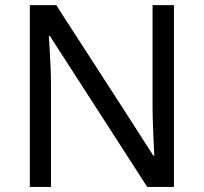

<svg xmlns="http://www.w3.org/2000/svg" viewBox="-20 -734 800 754"><path d="M663.1 0H558.1L175.8 -592.8H171.9L174.3 -553.2Q180.2 -464.4 180.2 -398.9V0H97.2V-713.9H201.2L223.1 -679.2L457.5 -316.9L582 -123H585.9Q585 -134.8 582 -206.8Q579.1 -278.8 579.1 -311V-713.9H663.1Z"/></svg>

Font: Noto Sans Southeast Asian
Style: Regular
Weight: 400
Designer: Monotype Design Team
Foundry: Monotype Imaging Inc.
Version: Version 1.06 uh; ttfautohint (v1.4.1)